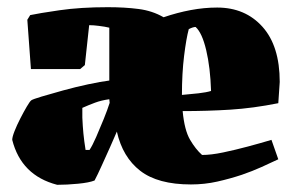

<svg xmlns="http://www.w3.org/2000/svg" viewBox="-20 -502 819 534"><path d="M139 12Q39 -14 14 -113Q14 -121 20.5 -137.5Q27 -154 36.5 -172.5Q46 -191 54.5 -205.5Q63 -220 67 -223Q71 -226 96 -233.5Q121 -241 155.5 -250.5Q190 -260 225 -267.5Q260 -275 284 -278V-425Q272 -428 255 -430Q248 -431 241 -431.5Q234 -432 228 -432L216 -321L203 -310H66L56 -447L64 -460Q87 -465 145.5 -473.5Q204 -482 280 -482Q327 -482 365.5 -477Q404 -472 435 -454Q473 -467 510.5 -474Q548 -481 584 -481Q662 -481 710 -427.5Q758 -374 758 -274L754 -215Q684 -201 620.5 -197Q557 -193 488 -193Q493 -140 508.5 -113.5Q524 -87 542 -71Q567 -71 600.5 -78Q634 -85 669.5 -94.5Q705 -104 735 -113L754 -59Q733 -49 707.5 -37.5Q682 -26 653 -16Q620 -5 584.5 3Q549 11 511 11Q419 11 370 -27Q321 -65 305 -136Q298 -119 286 -92.5Q274 -66 262.5 -40.5Q251 -15 243 0Q228 6 197 9Q166 12 139 12ZM486 -238Q510 -240 532 -242.5Q554 -245 567 -249Q565 -314 553.5 -362.5Q542 -411 524 -427Q517 -427 505 -421Q498 -395 492 -346.5Q486 -298 486 -238ZM229 -85Q237 -97 247.5 -121Q258 -145 268.5 -171Q279 -197 285 -216Q285 -218 284.5 -221Q284 -224 284 -226Q262 -223 244.5 -216.5Q227 -210 209 -202V-175Q210 -151 212 -130.5Q214 -110 218 -85Z"/></svg>

Font: Labrada Black
Style: Regular
Weight: 900
Designer: Mercedes Jáuregui
Foundry: Omnibus-Type Team
Version: Version 1.000; ttfautohint (v1.8.4.7-5d5b)